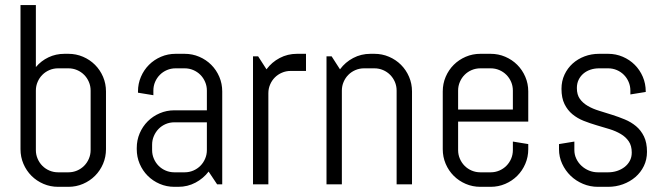

<svg xmlns="http://www.w3.org/2000/svg" viewBox="-20 -720 2602 750"><path d="M394 -137.2Q394 -106.9 382.6 -80.1Q371.1 -53.2 351.1 -33.2Q331.1 -13.2 304.2 -1.7Q277.3 9.8 247.1 9.8H207Q176.8 9.8 149.9 -1.7Q123 -13.2 103 -33.2Q83 -53.2 71.5 -80.1Q60.1 -106.9 60.1 -137.2V-700.2H120.1V-458Q140.6 -482.4 169.4 -496.1Q198.2 -509.8 231.9 -509.8H247.1Q277.3 -509.8 304.2 -498.3Q331.1 -486.8 351.1 -466.8Q371.1 -446.8 382.6 -419.9Q394 -393.1 394 -362.8V-137.2ZM334 -366.2Q334 -384.3 327.1 -400.1Q320.3 -416 308.6 -427.7Q296.9 -439.5 281 -446.3Q265.1 -453.1 247.1 -453.1H207Q189 -453.1 173.1 -446.3Q157.2 -439.5 145.5 -427.7Q133.8 -416 127 -400.1Q120.1 -384.3 120.1 -366.2V-133.8Q120.1 -115.7 127 -99.9Q133.8 -84 145.5 -72.3Q157.2 -60.5 173.1 -53.7Q189 -46.9 207 -46.9H247.1Q265.1 -46.9 281 -53.7Q296.9 -60.5 308.6 -72.3Q320.3 -84 327.1 -99.9Q334 -115.7 334 -133.8Z M828.1 0 794.9 -49.8Q774.4 -22.9 743.7 -6.6Q712.9 9.8 676.3 9.8H661.1Q630.9 9.8 604 -1.7Q577.1 -13.2 557.1 -33.2Q537.1 -53.2 525.6 -80.1Q514.2 -106.9 514.2 -137.2V-142.1Q514.2 -172.4 525.6 -199.2Q537.1 -226.1 557.1 -246.1Q577.1 -266.1 604 -277.6Q630.9 -289.1 661.1 -289.1H788.1V-366.2Q788.1 -384.3 781.2 -400.1Q774.4 -416 762.7 -427.7Q751 -439.5 735.1 -446.3Q719.2 -453.1 701.2 -453.1H666Q647.9 -453.1 632.1 -446.3Q616.2 -439.5 604.5 -427.7Q592.8 -416 585.9 -400.1Q579.1 -384.3 579.1 -366.2V-348.1L519 -357.9V-362.8Q519 -393.1 530.5 -419.9Q542 -446.8 562 -466.8Q582 -486.8 608.9 -498.3Q635.7 -509.8 666 -509.8H701.2Q731.4 -509.8 758.3 -498.3Q785.2 -486.8 805.2 -466.8Q825.2 -446.8 836.7 -419.9Q848.1 -393.1 848.1 -362.8V0ZM788.1 -242.2H661.1Q643.1 -242.2 627.2 -235.4Q611.3 -228.5 599.6 -216.6Q587.9 -204.6 581.1 -188.7Q574.2 -172.9 574.2 -154.8V-133.8Q574.2 -115.7 581.1 -99.9Q587.9 -84 599.6 -72.3Q611.3 -60.5 627.2 -53.7Q643.1 -46.9 661.1 -46.9H701.2Q719.2 -46.9 735.1 -53.7Q751 -60.5 762.7 -72.3Q774.4 -84 781.2 -99.9Q788.1 -115.7 788.1 -133.8Z M1115.2 -442.9Q1097.2 -442.9 1081.3 -436Q1065.4 -429.2 1053.7 -417.5Q1042 -405.8 1035.2 -389.9Q1028.3 -374 1028.3 -356V0H968.3V-500H988.3L1021 -449.2Q1041.5 -477.1 1072.5 -493.4Q1103.5 -509.8 1140.1 -509.8H1175.3V-442.9Z M1529.3 0V-366.2Q1529.3 -384.3 1522.5 -400.1Q1515.6 -416 1503.9 -427.7Q1492.2 -439.5 1476.3 -446.3Q1460.4 -453.1 1442.4 -453.1H1402.3Q1384.3 -453.1 1368.4 -446.3Q1352.5 -439.5 1340.8 -427.7Q1329.1 -416 1322.3 -400.1Q1315.4 -384.3 1315.4 -366.2V0H1255.4V-500H1275.4L1308.1 -449.2Q1328.6 -477.1 1359.6 -493.4Q1390.6 -509.8 1427.2 -509.8H1442.4Q1472.7 -509.8 1499.5 -498.3Q1526.4 -486.8 1546.4 -466.8Q1566.4 -446.8 1577.9 -419.9Q1589.4 -393.1 1589.4 -362.8V0Z M2043.5 -137.2Q2043.5 -106.9 2032 -80.1Q2020.5 -53.2 2000.5 -33.2Q1980.5 -13.2 1953.6 -1.7Q1926.8 9.8 1896.5 9.8H1856.4Q1826.2 9.8 1799.3 -1.7Q1772.5 -13.2 1752.4 -33.2Q1732.4 -53.2 1720.9 -80.1Q1709.5 -106.9 1709.5 -137.2V-362.8Q1709.5 -393.1 1720.9 -419.9Q1732.4 -446.8 1752.4 -466.8Q1772.5 -486.8 1799.3 -498.3Q1826.2 -509.8 1856.4 -509.8H1896.5Q1926.8 -509.8 1953.6 -498.3Q1980.5 -486.8 2000.5 -466.8Q2020.5 -446.8 2032 -419.9Q2043.5 -393.1 2043.5 -362.8V-245.1H1769.5V-133.8Q1769.5 -115.7 1776.4 -99.9Q1783.2 -84 1794.9 -72.3Q1806.6 -60.5 1822.5 -53.7Q1838.4 -46.9 1856.4 -46.9H1896.5Q1914.6 -46.9 1930.4 -53.7Q1946.3 -60.5 1958 -72.3Q1969.7 -84 1976.6 -99.9Q1983.4 -115.7 1983.4 -133.8V-167L2043.5 -157.2V-137.2ZM1983.4 -366.2Q1983.4 -384.3 1976.6 -400.1Q1969.7 -416 1958 -427.7Q1946.3 -439.5 1930.4 -446.3Q1914.6 -453.1 1896.5 -453.1H1856.4Q1838.4 -453.1 1822.5 -446.3Q1806.6 -439.5 1794.9 -427.7Q1783.2 -416 1776.4 -400.1Q1769.5 -384.3 1769.5 -366.2V-292H1983.4Z M2507.3 -127Q2507.3 -96.7 2495.1 -71.5Q2482.9 -46.4 2461.9 -28.3Q2440.9 -10.3 2413.3 -0.2Q2385.7 9.8 2355.5 9.8H2315.4Q2285.2 9.8 2257.6 -1.7Q2230 -13.2 2209.2 -33.2Q2188.5 -53.2 2176 -80.1Q2163.6 -106.9 2163.6 -137.2V-157.2L2223.6 -167V-133.8Q2223.6 -115.7 2231.2 -99.9Q2238.8 -84 2251.5 -72.3Q2264.2 -60.5 2280.8 -53.7Q2297.4 -46.9 2315.4 -46.9H2355.5Q2373.5 -46.9 2390.1 -52.2Q2406.7 -57.6 2419.7 -67.6Q2432.6 -77.6 2440.2 -91.8Q2447.8 -106 2447.8 -124Q2447.8 -150.9 2436 -168Q2424.3 -185.1 2405 -196.5Q2385.7 -208 2361.1 -215.6Q2336.4 -223.1 2310.5 -230.7Q2284.7 -238.3 2260 -248Q2235.4 -257.8 2216.1 -273.7Q2196.8 -289.6 2185.1 -313.5Q2173.3 -337.4 2173.3 -373Q2173.3 -403.3 2185.1 -428.5Q2196.8 -453.6 2216.8 -471.7Q2236.8 -489.7 2263.4 -499.8Q2290 -509.8 2320.3 -509.8H2355.5Q2385.7 -509.8 2412.6 -498.3Q2439.5 -486.8 2459.5 -466.8Q2479.5 -446.8 2491 -419.9Q2502.4 -393.1 2502.4 -362.8V-360.8L2442.4 -351.1V-366.2Q2442.4 -384.3 2435.5 -400.1Q2428.7 -416 2417 -427.7Q2405.3 -439.5 2389.4 -446.3Q2373.5 -453.1 2355.5 -453.1H2320.3Q2302.2 -453.1 2286.4 -447.8Q2270.5 -442.4 2258.8 -432.4Q2247.1 -422.4 2240.2 -408.2Q2233.4 -394 2233.4 -376Q2233.4 -350.1 2245.1 -333.7Q2256.8 -317.4 2276.1 -306.2Q2295.4 -294.9 2320.1 -287.4Q2344.7 -279.8 2370.4 -271.7Q2396 -263.7 2420.7 -253.4Q2445.3 -243.2 2464.6 -227.1Q2483.9 -210.9 2495.6 -186.8Q2507.3 -162.6 2507.3 -127Z"/></svg>

Font: Abel
Style: Regular
Weight: 400
Designer: Matthew Desmond
Foundry: Matthew Desmond
Version: Version 1.002